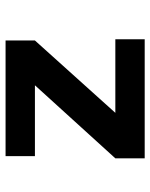

<svg xmlns="http://www.w3.org/2000/svg" viewBox="55 -595 540 690"><g transform="rotate(-90 325.0 -250.0)"><path d="M101 0V-105.5L363.5 -394.5H109V-500H524.5V-394.5L264.5 -105.5H529V0Z"/></g></svg>

Font: Trispace SemiBold
Style: Regular
Weight: 600
Designer: Tyler Finck
Foundry: Etcetera Type Company
Version: Version 1.210; ttfautohint (v1.8.3)